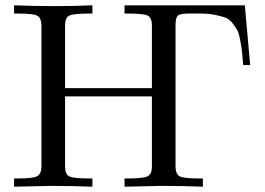

<svg xmlns="http://www.w3.org/2000/svg" viewBox="-20 -703 998 723"><path d="M33 0V-31H49Q103 -31 119 -39Q135 -47 136 -73V-610Q135 -637 119 -644.5Q103 -652 47 -652H33V-683Q110 -680 187 -680Q258 -680 328 -683V-652H318Q258 -652 241.5 -644.5Q225 -637 225 -607V-371H552V-607Q552 -637 535.5 -644.5Q519 -652 459 -652H449V-683H902L922 -458H896Q893 -494 891 -511Q889 -528 884 -554Q879 -580 872.5 -591Q866 -602 854.5 -617Q843 -632 826.5 -637.5Q810 -643 787 -647.5Q764 -652 733 -652H691Q657 -652 649 -643.5Q641 -635 641 -609V-73Q642 -46 658 -38.5Q674 -31 728 -31H744V0Q668 -3 590 -3Q575 -3 449 0V-31H460Q519 -31 535.5 -39Q552 -47 552 -76V-340H225V-76Q225 -46 241.5 -38.5Q258 -31 317 -31H328V0Q252 -3 174 -3Q159 -3 33 0Z"/></svg>

Font: CMU Serif
Style: Roman
Weight: 500
Version: Version 0.7.0